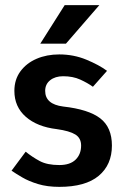

<svg xmlns="http://www.w3.org/2000/svg" viewBox="-20 -720 481 748"><path d="M25 -55 80 -129Q106 -108 135 -92.5Q164 -77 211 -77Q253 -77 274.5 -98Q296 -119 296 -153Q296 -182 273.5 -196Q251 -210 201 -217Q125 -226 80.5 -265Q36 -304 36 -366Q36 -410 59.5 -442Q83 -474 122.5 -491Q162 -508 211 -508Q267 -508 316.5 -487.5Q366 -467 397 -444L342 -382Q321 -397 292.5 -410Q264 -423 226 -423Q195 -423 175.5 -407.5Q156 -392 156 -366Q156 -314 226 -305Q325 -294 370.5 -259Q416 -224 416 -153Q416 -78 364.5 -35Q313 8 211 8Q164 8 128 -3Q92 -14 66.5 -29Q41 -44 25 -55ZM367 -700 237 -550H137L232 -700Z"/></svg>

Font: Epunda Sans SemiBold
Style: Regular
Weight: 600
Designer: Simon Atzbach
Foundry: typofactur
Version: Version 2.204; ttfautohint (v1.8.4.7-5d5b)